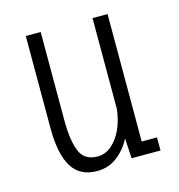

<svg xmlns="http://www.w3.org/2000/svg" viewBox="-83 -574 616 660"><g transform="rotate(-15 225.0 -244.0)"><path d="M184 12Q122.5 12 94.5 -34.2Q66.5 -80.5 66.5 -170V-500H119.5V-187Q119.5 -113 135.8 -74.5Q152 -36 198 -36Q226 -36 248.5 -55.2Q271 -74.5 285.5 -106.5Q300 -138.5 304 -177V-500H357.5V-46.5H412V0H309L305 -71.5Q286.5 -35.5 255.8 -11.8Q225 12 184 12Z"/></g></svg>

Font: Trispace Condensed ExtraLight
Style: Regular
Weight: 200
Width: 3
Designer: Tyler Finck
Foundry: Etcetera Type Company
Version: Version 1.210; ttfautohint (v1.8.3)